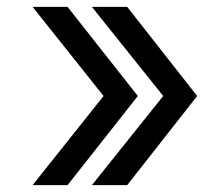

<svg xmlns="http://www.w3.org/2000/svg" viewBox="-20 -540 640 560"><path d="M351 0H248L456 -260L248 -520H351L555 -260ZM177 0H75L282 -260L75 -520H177L382 -260Z"/></svg>

Font: M PLUS Code Latin Expanded Medium
Style: Regular
Weight: 500
Width: 7
Designer: Coji Morishita
Foundry: UNDERFOREST DESIGN
Version: Version 1.002; ttfautohint (v1.8.3)